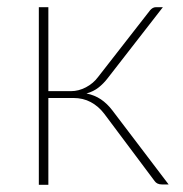

<svg xmlns="http://www.w3.org/2000/svg" viewBox="-20 -513 510 534"><path d="M397.5 -484.5Q400.5 -488 404.5 -490.5Q408.5 -493 413.5 -493H433L279.5 -295.5Q268 -280.5 254 -269.5Q240 -258.5 220.5 -253Q243 -248.5 260.5 -236.8Q278 -225 292.5 -206L449 0H430.5Q416.5 0 410 -9.5L270 -196.5Q254 -217.5 232.5 -229Q211 -240.5 184 -240.5H114.5V1H88V-493H114.5V-259.5H177.5Q198.5 -259.5 219 -270.2Q239.5 -281 252.5 -298.5Z"/></svg>

Font: Lato ExtraLight
Style: Regular
Weight: 275
Designer: Lukasz Dziedzic with Adam Twardoch and Botio Nikoltchev
Foundry: tyPoland Lukasz Dziedzic
Version: Version 2.015; 2015-08-06; http://www.latofonts.com/